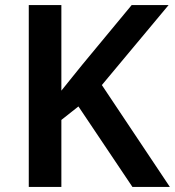

<svg xmlns="http://www.w3.org/2000/svg" viewBox="-20 -734 687 754"><path d="M647 0H500L288 -316L221 -263V0H93V-714H221V-378Q241 -403 262 -429Q283 -455 304 -481L497 -714H642L380 -400Z"/></svg>

Font: Noto Sans Devanagari SemiBold
Style: Regular
Weight: 600
Version: Version 2.003